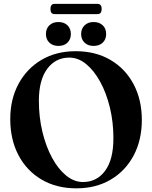

<svg xmlns="http://www.w3.org/2000/svg" viewBox="-20 -986 808 1020"><path d="M382 -714Q488 -714 567 -667.5Q646 -621 689.8 -538.5Q733.5 -456 733.5 -348.5Q733.5 -242 690 -160Q646.5 -78 568.2 -31.8Q490 14.5 385.5 14.5Q280 14.5 201 -32Q122 -78.5 78.2 -161.5Q34.5 -244.5 34.5 -353.5Q34.5 -458.5 78.2 -540Q122 -621.5 200.2 -667.8Q278.5 -714 382 -714ZM582.5 -251.5Q582.5 -337.5 563.8 -414.8Q545 -492 512.2 -551.8Q479.5 -611.5 437.5 -645.8Q395.5 -680 348 -680Q275 -680 230.8 -620.2Q186.5 -560.5 186.5 -450.5Q186.5 -364 205.2 -286Q224 -208 256.5 -148Q289 -88 331.2 -53.5Q373.5 -19 420.5 -19Q494.5 -19 538.5 -78.8Q582.5 -138.5 582.5 -251.5ZM290.5 -742Q260.5 -742 242.2 -759.5Q224 -777 224 -805Q224 -834 242.2 -851.5Q260.5 -869 290.5 -869Q320.5 -869 338.5 -851.5Q356.5 -834 356.5 -805Q356.5 -777 338.5 -759.5Q320.5 -742 290.5 -742ZM477 -742Q447.5 -742 429.2 -759.5Q411 -777 411 -805Q411 -833.5 429.2 -851.2Q447.5 -869 477 -869Q507.5 -869 525.8 -851.5Q544 -834 544 -805Q544 -777 525.8 -759.5Q507.5 -742 477 -742ZM248 -938Q248 -965.5 270 -965.5H498Q520 -965.5 520 -938.5Q520 -911 498 -911H270Q248 -911 248 -938Z"/></svg>

Font: Fraunces 72pt S000 SemiBold
Style: Regular
Weight: 600
Version: Version 1.000; ttfautohint (v1.8.3)